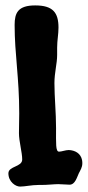

<svg xmlns="http://www.w3.org/2000/svg" viewBox="-20 -696 324 709"><path d="M283 -105C278 -130 257 -141 234 -142C222 -142 208 -136 198 -136C185 -136 187 -166 187 -223C187 -281 181 -337 181 -389C181 -428 191 -461 191 -493C191 -502 191 -511 191 -520C191 -547 196 -569 196 -594C196 -650 175 -676 110 -676C46 -676 34 -648 34 -604C34 -495 51 -411 51 -277C51 -252 50 -228 50 -204C50 -174 62 -133 62 -107C62 -79 11 -83 11 -56C11 -25 37 -7 54 -7C72 -7 97 -13 122 -13C125 -13 129 -13 132 -13C156 -13 179 -16 195 -16C208 -16 225 -14 237 -14C258 -14 265 -44 271 -56C277 -68 284 -78 284 -93C284 -96 284 -100 283 -105Z"/></svg>

Font: Freckle Face
Style: Regular
Weight: 400
Designer: Astigmatic (AOETI)
Foundry: Astigmatic (AOETI)
Version: Version 1.000